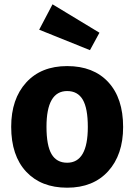

<svg xmlns="http://www.w3.org/2000/svg" viewBox="-20 -855 624 892"><path d="M224 -835 442 -703 398 -622 162 -717ZM292 -548Q414 -548 483 -473.5Q552 -399 552 -265Q552 -136 482.5 -59.5Q413 17 292 17Q171 17 101.5 -57.5Q32 -132 32 -266Q32 -395 101.5 -471.5Q171 -548 292 -548ZM292 -432Q196 -432 196 -266Q196 -179 219.5 -139Q243 -99 292 -99Q388 -99 388 -265Q388 -352 364.5 -392Q341 -432 292 -432Z"/></svg>

Font: Fira Sans
Style: Bold
Weight: 700
Designer: bBox Type GmbH & Carrois Corporate GbR & Edenspiekermann AG
Foundry: bBox Type GmbH & Carrois Corporate GbR & Edenspiekermann AG
Version: Version 4.301;PS 004.301;hotconv 1.0.88;makeotf.lib2.5.64775